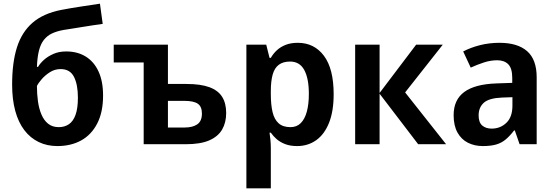

<svg xmlns="http://www.w3.org/2000/svg" viewBox="-20 -785 3010 1045"><path d="M46 -325Q46 -445 72.5 -528Q99 -611 157.5 -661.5Q216 -712 313 -731Q365 -741 418.5 -749Q472 -757 524 -765L539 -655Q515 -652 487 -647.5Q459 -643 430 -638.5Q401 -634 374 -629.5Q347 -625 326 -622Q288 -615 262 -602.5Q236 -590 218.5 -567.5Q201 -545 192 -509.5Q183 -474 181 -421H187Q198 -440 219 -459Q240 -478 270.5 -491.5Q301 -505 340 -505Q402 -505 447 -477Q492 -449 516.5 -395.5Q541 -342 541 -265Q541 -174 509 -112.5Q477 -51 421.5 -20.5Q366 10 292 10Q236 10 190.5 -12Q145 -34 112.5 -76.5Q80 -119 63 -181.5Q46 -244 46 -325ZM300 -93Q331 -93 354.5 -108.5Q378 -124 391 -159.5Q404 -195 404 -254Q404 -325 382.5 -367Q361 -409 310 -409Q278 -409 251.5 -392Q225 -375 206.5 -353.5Q188 -332 181 -317Q181 -274 186.5 -234Q192 -194 205.5 -162Q219 -130 242 -111.5Q265 -93 300 -93Z M894 -542V-328H995Q1072 -328 1119.5 -310.5Q1167 -293 1189 -258Q1211 -223 1211 -170Q1211 -118 1189 -80Q1167 -42 1119 -21Q1071 0 990 0H762V-445H599V-542ZM983 -236H894V-91H985Q1029 -91 1054 -108.5Q1079 -126 1079 -167Q1079 -205 1056.5 -220.5Q1034 -236 983 -236Z M1601 -552Q1690 -552 1743 -481.5Q1796 -411 1796 -272Q1796 -180 1771 -117Q1746 -54 1701 -22Q1656 10 1597 10Q1560 10 1532.5 -0.5Q1505 -11 1486 -27.5Q1467 -44 1454 -63H1447Q1450 -45 1452 -22.5Q1454 0 1454 20V240H1321V-542H1429L1447 -470H1454Q1467 -493 1487 -511.5Q1507 -530 1535 -541Q1563 -552 1601 -552ZM1559 -450Q1521 -450 1497.5 -432.5Q1474 -415 1464 -379Q1454 -343 1454 -289V-273Q1454 -215 1463.5 -175Q1473 -135 1496.5 -114Q1520 -93 1561 -93Q1595 -93 1617 -115Q1639 -137 1650 -177.5Q1661 -218 1661 -274Q1661 -358 1636 -404Q1611 -450 1559 -450Z M2245 -542H2390L2185 -282L2408 0H2256L2046 -275V0H1913V-542H2046V-279Z M2699 -552Q2797 -552 2849 -506.5Q2901 -461 2901 -364V0H2808L2782 -75H2778Q2756 -46 2733 -26.5Q2710 -7 2680.5 1.5Q2651 10 2608 10Q2563 10 2527 -8Q2491 -26 2470 -63.5Q2449 -101 2449 -158Q2449 -242 2507 -284.5Q2565 -327 2682 -331L2768 -334V-361Q2768 -413 2746.5 -435Q2725 -457 2686 -457Q2650 -457 2613.5 -445Q2577 -433 2542 -417L2501 -505Q2541 -526 2591.5 -539Q2642 -552 2699 -552ZM2712 -254Q2641 -251 2613 -225.5Q2585 -200 2585 -157Q2585 -119 2604.5 -102Q2624 -85 2656 -85Q2703 -85 2736 -116.5Q2769 -148 2769 -210V-256Z"/></svg>

Font: Noto Sans Display SemiBold
Style: Regular
Weight: 600
Designer: Monotype Design Team
Foundry: Monotype Imaging Inc.
Version: Version 2.003